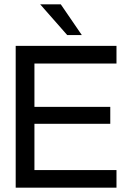

<svg xmlns="http://www.w3.org/2000/svg" viewBox="-20 -861 596 881"><path d="M164.5 -841H259L355.5 -700H288.5ZM514.5 -650.5V-569.5H138V-370.5H486V-293H138V-80.5H514.5V0H52V-650.5Z"/></svg>

Font: Overused Grotesk
Style: Regular
Weight: 450
Version: Version 0.004